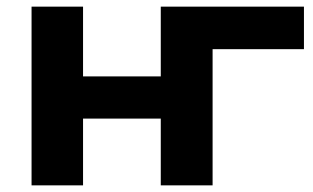

<svg xmlns="http://www.w3.org/2000/svg" viewBox="-20 -558 943 578"><path d="M895 -410H620V0H464V-201H230V0H75V-538H230V-328H464V-538H895Z"/></svg>

Font: CMG Sans
Style: Bold
Weight: 700
Designer: Julieta Ulanovsky
Foundry: Julieta Ulanovsky
Version: Version 7.200